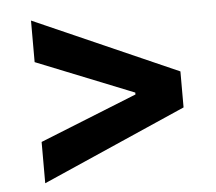

<svg xmlns="http://www.w3.org/2000/svg" viewBox="-45 -623 748 665"><g transform="rotate(-5 329.0 -291.0)"><path d="M86.1 -8.4V-152L428.9 -289.3L424.2 -282V-299.8L428.9 -292.2L86.1 -429.5V-574L586.3 -353.5V-228.3Z"/></g></svg>

Font: Intratopia Thin
Style: Regular
Weight: 100
Designer: Rasmus Andersson
Foundry: rsms
Version: Version 3.000;Glyphs 3.2.3 (3260)